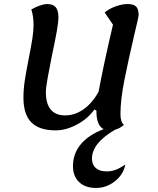

<svg xmlns="http://www.w3.org/2000/svg" viewBox="-20 -620 782 950"><path d="M508 228Q531 228 552.5 220Q574 212 600 194Q591 243 549 276.5Q507 310 455 310Q402 310 371.5 281Q341 252 341 202Q341 140 380 93.5Q419 47 493 19Q457 1 457 -70V-73L447 -78Q415 -33 361 -4Q307 25 256 25Q174 25 135 -14.5Q96 -54 96 -137Q96 -178 102.5 -221Q109 -264 123 -335Q134 -390 140 -428Q146 -466 146 -496Q146 -540 135 -573Q155 -585 177 -592.5Q199 -600 213 -600Q242 -600 255.5 -584.5Q269 -569 269 -535Q269 -510 261 -465Q253 -420 237 -345Q226 -290 216.5 -238.5Q207 -187 207 -164Q207 -107 231 -78Q255 -49 302 -49Q351 -49 394.5 -80Q438 -111 468 -167Q491 -293 539 -498L498 -558Q518 -576 551 -588Q584 -600 611 -600Q641 -600 653.5 -587.5Q666 -575 666 -545Q666 -537 647 -459Q615 -322 595.5 -224Q576 -126 576 -55Q576 -17 593 -2H594L592 -1Q572 16 549 22Q491 56 463 91.5Q435 127 435 165Q435 195 454 211.5Q473 228 508 228Z"/></svg>

Font: Lemonada
Style: Regular
Weight: 400
Designer: Mohamed Gaber (Arabic) Eduardo Tunni (Latin)
Foundry: Kief Type Foundry
Version: Version 3.006